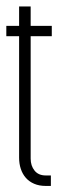

<svg xmlns="http://www.w3.org/2000/svg" viewBox="-20 -579 191 608"><path d="M40.5 -464.4H0V-497.1H40.5V-558.6H77.1V-497.1H144V-464.4H77.1V-76.7Q77.1 -54.2 89.4 -38.8Q101.6 -23.4 125 -23.4H141.1V9.8H125Q104 9.8 88.1 2.9Q72.3 -3.9 61.8 -15.9Q51.3 -27.8 45.9 -44.2Q40.5 -60.5 40.5 -79.6Z"/></svg>

Font: Tulpen One
Style: Regular
Weight: 400
Designer: Naima Ben Ayed
Foundry: Naima Ben Ayed, Anton Koovit
Version: Version 1.002